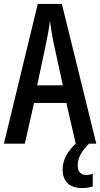

<svg xmlns="http://www.w3.org/2000/svg" viewBox="-20 -734 512 981"><path d="M367 0C323 40 300 86 300 131C300 193 334 227 402 227C424 227 442 223 454 218V153C446 157 437 160 421 160C393 160 377 143 377 113C377 76 391 45 435 0H472L296 -714H173L0 0H107L154 -208H319ZM253 -519 301 -298H170L217 -520C225 -558 232 -597 235 -629C239 -597 245 -559 253 -519Z"/></svg>

Font: Noto Sans Hebrew ExtraCondensed Medium
Style: Regular
Weight: 500
Width: 2
Designer: Monotype Design Team
Foundry: Monotype Imaging Inc.
Version: Version 2.004